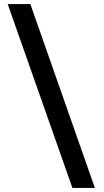

<svg xmlns="http://www.w3.org/2000/svg" viewBox="-20 -779 513 949"><path d="M130 -759 449 150H338L18 -759Z"/></svg>

Font: Roboto Serif 20pt
Style: Bold Italic
Weight: 700
Italic angle: -10°
Version: Version 1.007